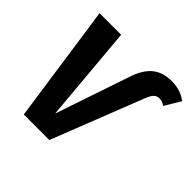

<svg xmlns="http://www.w3.org/2000/svg" viewBox="-175 -887 1063 1063"><g transform="rotate(45 357.0 -355.0)"><path d="M146 0H346L558 -541C575 -583 590 -594 615 -594C632 -594 645 -588 658 -579L714 -672C686 -693 650 -710 596 -710C508 -710 448 -672 411 -557L265 -126L215 -693H46Z"/></g></svg>

Font: Fira Sans
Style: Bold Italic
Weight: 700
Italic angle: -8°
Designer: bBox Type GmbH & Carrois Corporate GbR & Edenspiekermann AG
Foundry: bBox Type GmbH & Carrois Corporate GbR & Edenspiekermann AG
Version: Version 4.301;PS 004.301;hotconv 1.0.88;makeotf.lib2.5.64775